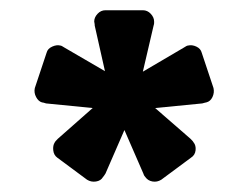

<svg xmlns="http://www.w3.org/2000/svg" viewBox="-20 -750 485 375"><path d="M150 -399 92 -442Q85 -447 84 -456.5Q83 -466 87 -472Q87 -473 93 -479L161 -539L70 -548Q67 -549 65 -549.5Q63 -550 62 -550Q55 -552 50.5 -560.5Q46 -569 48 -578L71 -647Q73 -655 82 -659Q91 -663 98 -661Q100 -661 106 -657L185 -611L165 -700Q165 -703 164.5 -705Q164 -707 164 -708Q164 -716 170.5 -723Q177 -730 186 -730H259Q268 -730 274.5 -723Q281 -716 281 -708Q281 -707 281 -705Q281 -703 280 -700L259 -610L339 -657Q345 -661 347 -661Q355 -663 363.5 -659Q372 -655 374 -647L397 -578Q399 -569 395 -560.5Q391 -552 383 -550Q382 -550 380.5 -549.5Q379 -549 375 -548L283 -539L352 -479Q358 -473 358 -472Q363 -466 362 -456.5Q361 -447 353 -442L295 -399Q287 -394 278 -395.5Q269 -397 264 -404Q263 -405 262 -406.5Q261 -408 260 -411L223 -496L186 -411Q184 -408 183 -406.5Q182 -405 181 -404Q177 -397 167.5 -395.5Q158 -394 150 -399Z"/></svg>

Font: Rubik Medium
Style: Regular
Weight: 500
Designer: Hubert and Fischer
Foundry: Hubert and Fischer
Version: Version 2.300; ttfautohint (v1.8.4.7-5d5b);gftools[0.9.30]